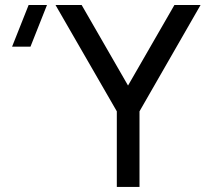

<svg xmlns="http://www.w3.org/2000/svg" viewBox="-20 -740 814 760"><path d="M532.2 0H442.4V-299.3L199.7 -720.2H303.2L486.8 -401.4L670.4 -720.2H773.9L532.2 -299.3ZM166 -720.2 100.6 -555.2H27.8L93.3 -720.2Z"/></svg>

Font: Vela Sans Med
Style: Regular
Weight: 500
Designer: Principal design: Mikhail Sharanda - project Manrope.
Design modification: Ravid Balaliev
Foundry: Mikhail Sharanda
Version: Version 1.001